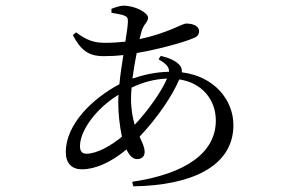

<svg xmlns="http://www.w3.org/2000/svg" viewBox="-20 -598 1040 677"><path d="M442 -250C442 -262 443 -275 444 -289C486 -309 525 -319 569 -321C549 -274 501 -207 455 -158C448 -182 442 -212 442 -250ZM285 -56C269 -56 262 -65 262 -83C262 -135 315 -213 398 -264C397 -255 397 -246 397 -237C397 -197 402 -153 410 -116C370 -83 321 -56 285 -56ZM539 -389C565 -374 577 -362 576 -345C529 -344 485 -334 447 -321C451 -351 456 -382 462 -411C544 -425 628 -449 661 -463C676 -468 682 -477 682 -488C682 -504 665 -515 636 -515C623 -515 571 -481 472 -460L479 -487C487 -515 502 -519 502 -536C502 -552 459 -578 415 -578C404 -578 386 -572 373 -567V-553C389 -550 403 -548 416 -544C428 -539 431 -536 431 -523C431 -509 427 -483 422 -451C400 -449 377 -447 353 -447C314 -447 288 -454 248 -484L237 -474C265 -421 292 -400 345 -400C368 -400 392 -401 415 -404C410 -371 404 -335 401 -301C310 -253 212 -162 212 -62C212 -21 234 -1 269 -1C315 -1 371 -25 426 -71C436 -50 448 -37 463 -37C477 -37 490 -44 490 -62C490 -79 482 -95 472 -116C532 -179 587 -258 612 -318C693 -306 741 -246 741 -173C741 -60 636 15 446 43L450 59C653 56 803 -10 803 -157C803 -245 736 -329 621 -343C622 -353 620 -361 613 -369C598 -385 575 -394 547 -401Z"/></svg>

Font: Source Han Serif AKR9
Style: Regular
Weight: 400
Designer: Ryoko NISHIZUKA 西塚涼子 (kana & ideographs); Frank Grießhammer (Latin, Greek & Cyrillic); Sandoll Communications 산돌커뮤니케이션, 
Foundry: Adobe Systems Incorporated
Version: Version 1.005;hotconv 1.0.107;makeotfexe 2.5.65593